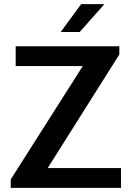

<svg xmlns="http://www.w3.org/2000/svg" viewBox="-20 -910 641 930"><path d="M32 0V-41L381 -590H56V-686H558V-646L211 -96H566V0ZM274 -755 373 -890H483V-887L366 -755Z"/></svg>

Font: Chivo Medium Medium
Style: Regular
Weight: 500
Version: Version 2.002